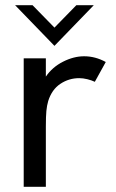

<svg xmlns="http://www.w3.org/2000/svg" viewBox="-20 -717 446 737"><path d="M71 -493H156V-423Q181 -459.5 222 -480.2Q263 -501 303 -501Q346 -501 386 -479L344 -403Q331.5 -409 315 -413Q298.5 -417 284 -417Q244.5 -417 211.8 -395.2Q179 -373.5 165 -329Q160 -312 158 -291.2Q156 -270.5 156 -231V0H71ZM38 -697H105L189 -611L273 -697H340L189 -541Z"/></svg>

Font: HK Grotesk
Style: Regular
Weight: 400
Designer: Alfredo Marco Pradil
Foundry: Hanken Design Co.
Version: Version 3.001